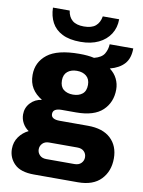

<svg xmlns="http://www.w3.org/2000/svg" viewBox="-100 -818 800 1074"><g transform="rotate(10 300.0 -281.0)"><path d="M169 188Q93 188 58 153Q23 118 23 68Q23 29 44 -0.5Q65 -30 98 -46Q76 -61 63.5 -84Q51 -107 51 -133Q51 -171 76.5 -198.5Q102 -226 141 -231Q104 -253 84.5 -284.5Q65 -316 65 -360Q65 -432 121.5 -476.5Q178 -521 303 -521Q353 -521 387 -513Q430 -524 444.5 -549Q459 -574 460 -603H594Q594 -547 566 -515.5Q538 -484 485 -470V-469Q512 -449 526 -420.5Q540 -392 540 -360Q540 -287 491.5 -241Q443 -195 341 -195H259Q236 -195 223 -187.5Q210 -180 210 -163Q210 -148 222.5 -140.5Q235 -133 258 -133H420Q504 -133 549 -91Q594 -49 594 22Q594 95 549.5 141.5Q505 188 419 188ZM222 91H382Q407 91 420.5 77Q434 63 434 44Q434 24 420.5 10.5Q407 -3 382 -3H222Q198 -3 184.5 11Q171 25 171 44Q171 63 184.5 77Q198 91 222 91ZM306 -290Q339 -290 359.5 -306.5Q380 -323 380 -358Q380 -391 359.5 -408Q339 -425 306 -425Q273 -425 252.5 -408Q232 -391 232 -358Q232 -323 252.5 -306.5Q273 -290 306 -290ZM296 -588Q233 -588 192.5 -608.5Q152 -629 132.5 -665.5Q113 -702 112 -750H207Q212 -714 234.5 -695Q257 -676 300 -676Q344 -676 366.5 -695Q389 -714 395 -750H488Q488 -702 464.5 -665.5Q441 -629 398.5 -608.5Q356 -588 296 -588Z"/></g></svg>

Font: Chivo Mono ExtraBold
Style: Regular
Weight: 800
Monospace: yes
Designer: Hector Gatti
Foundry: Omnibus-Type
Version: Version 1.008